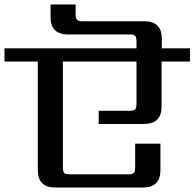

<svg xmlns="http://www.w3.org/2000/svg" viewBox="-40 -838 869 858"><path d="M809 -622V-563H682V-362Q682 -284 603 -284H401V-343H538Q557 -343 563.5 -349Q570 -355 570 -374V-563H241V-90Q241 -71 247.5 -65Q254 -59 273 -59H533Q552 -59 558 -65Q564 -71 564 -90V-196H677V-78Q677 0 598 0H207Q129 0 129 -78V-563H-20V-622H570V-652Q570 -672 564 -678Q558 -684 539 -684H264Q186 -684 186 -762V-818H298V-774Q298 -755 304.5 -749Q311 -743 330 -743H605Q683 -743 683 -665V-622Z"/></svg>

Font: Sarpanch Medium
Style: Regular
Weight: 500
Designer: Manushi Parikh (Devanagari and Latin), Jyotish Sonowal (Devanagari)
Foundry: Indian Type Foundry
Version: Version 2.004;PS 1.0;hotconv 1.0.78;makeotf.lib2.5.61930; tt